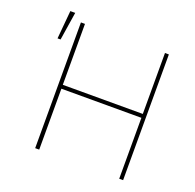

<svg xmlns="http://www.w3.org/2000/svg" viewBox="-133 -905 1063 1044"><g transform="rotate(20 399.0 -383.0)"><path d="M175.8 0V-727.5H199.2V-375H662.1V-727.5H684.6V0H662.1V-352.5H199.2V0ZM85.9 -602.5 100.6 -765.6H128.9L103.5 -602.5Z"/></g></svg>

Font: Inter Tight Thin
Style: Regular
Weight: 250
Designer: Rasmus Andersson
Foundry: rsms
Version: Version 3.004